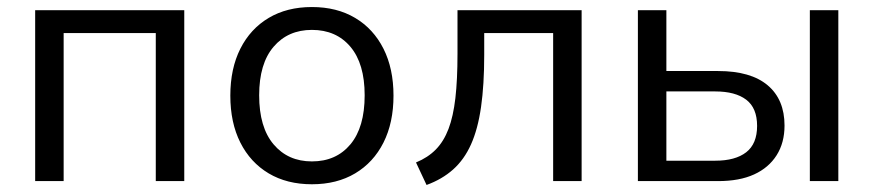

<svg xmlns="http://www.w3.org/2000/svg" viewBox="-20 -515 2484 546"><path d="M80 0V-486H504V0H423V-421H161V0Z M867 9Q796 9 744 -22Q692 -53 663.5 -109.5Q635 -166 635 -243Q635 -320 663.5 -376.5Q692 -433 744 -464Q796 -495 867 -495Q938 -495 990 -464Q1042 -433 1070.5 -376.5Q1099 -320 1099 -243Q1099 -166 1070.5 -109.5Q1042 -53 990 -22Q938 9 867 9ZM867 -56Q936 -56 976.5 -104.5Q1017 -153 1017 -244Q1017 -334 976.5 -382Q936 -430 867 -430Q799 -430 758 -382Q717 -334 717 -244Q717 -153 758 -104.5Q799 -56 867 -56Z M1193 11 1163 -53Q1197 -67 1219.5 -90Q1242 -113 1255.5 -148.5Q1269 -184 1275 -236Q1281 -288 1281 -362V-486H1634V0H1553V-421H1357V-359Q1357 -274 1348 -211Q1339 -148 1319.5 -104.5Q1300 -61 1268.5 -33Q1237 -5 1193 11Z M1794 0V-486H1875V-313H2022Q2115 -313 2163 -272.5Q2211 -232 2211 -158Q2211 -109 2188.5 -73.5Q2166 -38 2124.5 -19Q2083 0 2022 0ZM1875 -58H2014Q2071 -58 2102 -82Q2133 -106 2133 -157Q2133 -208 2102 -231.5Q2071 -255 2014 -255H1875ZM2283 0V-486H2364V0Z"/></svg>

Font: NunitoSans1
Style: Book
Weight: 400
Designer: Vernon Adams
Foundry: Vernon Adams
Version: Version 3.101;gftools[0.9.27]